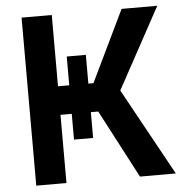

<svg xmlns="http://www.w3.org/2000/svg" viewBox="-52 -778 798 828"><g transform="rotate(-5 347.0 -363.5)"><path d="M251.1 -543.3H333.8V-183.6H251.1ZM71.7 0V-727.3H202.4V-418.7H355.8L504.6 -727.3H659.1L468.4 -377.1L675.8 0H520.6L365.8 -295.1H202.4V0Z"/></g></svg>

Font: InterMG SemiBold
Style: Regular
Weight: 600
Designer: Rasmus Andersson
Foundry: rsms
Version: Version 3.019;December 26, 2023;FontCreator 15.0.0.2955 64-b